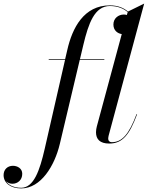

<svg xmlns="http://www.w3.org/2000/svg" viewBox="-205 -790 824 1070"><path d="M66.5 -460V-456.5H157.5L44 40C16.5 159.5 -16.5 256.5 -87 256.5C-127.5 256.5 -157 242 -171.5 220C-161.5 230 -148 234 -136 234C-106.5 234 -81 213.5 -81 178.5C-81 148.5 -108 134 -133 134C-163.5 134 -185 155 -185 186C-185 228 -148 260 -87 260C23 260 99.5 134 128.5 11.5L239.5 -456.5H376.5V-460H240.5L259.5 -540C288 -659.5 322 -756.5 407.5 -756.5C451.5 -756.5 484.5 -742 506.5 -722.5L502 -706.5C496 -708.5 490 -709 485 -709C455.5 -709 427 -688.5 427 -653.5C427 -619.5 451 -603.5 473.5 -600L334.5 -85C332 -76 330 -63 330 -53C330 -14.5 351.5 10 403.5 10C477.5 10 516 -38 559 -153L556 -154C513.5 -41 475 2.5 417.5 2.5C405.5 2.5 398 -6 398 -16.5C398 -21.5 399 -28.5 400.5 -34.5L598.5 -770L508 -725.5C486 -745.5 452 -760 407.5 -760C262.5 -760 198 -635 170 -511.5L158 -460Z"/></svg>

Font: Bodoni* 48pt
Style: Italic
Weight: 400
Italic angle: -13°
Version: Version 2.3